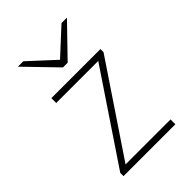

<svg xmlns="http://www.w3.org/2000/svg" viewBox="-215 -828 924 924"><g transform="rotate(-45 247.5 -366.0)"><path d="M68 -22 374 -478H88V-511H422V-490L115 -33H421V0H68ZM232 -576 81 -732H118L248 -612L378 -732H415L264 -576Z"/></g></svg>

Font: Overpass Thin
Style: Regular
Weight: 100
Designer: Delve Withrington, Thomas Jockin
Foundry: Delve Fonts
Version: Version 3.000;DELV;Overpass